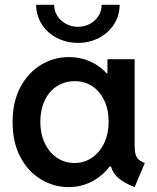

<svg xmlns="http://www.w3.org/2000/svg" viewBox="-20 -765 649 793"><path d="M438.5 -77.1H432.6Q401.4 -36.6 357.9 -14.4Q314.5 7.8 263.7 7.8Q202.6 7.8 149.2 -24.2Q95.7 -56.2 63.7 -117.2Q31.7 -178.2 32.2 -260.7Q31.7 -343.3 63.7 -404.1Q95.7 -464.8 149.2 -497.1Q202.6 -529.3 264.6 -529.3Q311 -529.3 350.8 -512Q390.6 -494.6 420.9 -461.9H423.8V-520.5H536.1V-167Q536.1 -142.6 539.6 -128.9Q543 -115.2 551.8 -106.9Q560.5 -98.6 578.1 -91.8L536.1 7.8Q495.6 -7.8 471.2 -27.8Q446.8 -47.9 438.5 -77.1ZM428.7 -261.7Q428.7 -313 410.2 -351.1Q391.6 -389.2 359.9 -409.7Q328.1 -430.2 289.1 -429.7Q247.6 -429.7 215.1 -408.9Q182.6 -388.2 164.6 -349.9Q146.5 -311.5 146.5 -261.7Q146.5 -212.9 164.6 -174.3Q182.6 -135.7 214.8 -113.8Q247.1 -91.8 288.1 -91.8Q328.1 -91.8 360.1 -113.8Q392.1 -135.7 410.4 -174.3Q428.7 -212.9 428.7 -261.7ZM129.4 -745.1H203.6Q203.6 -720.2 216.8 -699.5Q230 -678.7 252.4 -666.5Q274.9 -654.3 302.2 -654.3Q329.1 -654.3 351.6 -666.5Q374 -678.7 387 -699.5Q399.9 -720.2 399.9 -745.1H474.1Q474.1 -701.7 451.4 -665.5Q428.7 -629.4 389.4 -608.6Q350.1 -587.9 302.2 -587.9Q254.4 -587.9 214.6 -608.6Q174.8 -629.4 152.1 -665.5Q129.4 -701.7 129.4 -745.1Z"/></svg>

Font: Reddit Sans Strawberry SemiBold
Style: Regular
Weight: 600
Designer: Stephen Hutchings
Foundry: Reddit
Version: Version 1.013